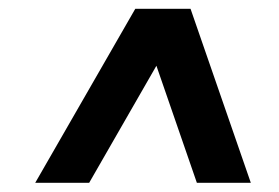

<svg xmlns="http://www.w3.org/2000/svg" viewBox="-20 -735 626 431"><path d="M407.7 -715.3 543 -324.7H421.9L331.1 -587.4L180.2 -324.7H59.1L283.7 -715.3Z"/></svg>

Font: Proza Libre
Style: Bold Italic
Weight: 700
Designer: Jasper de Waard
Foundry: Jasper de Waard
Version: Version 1.000; ttfautohint (v1.4.1.8-43bc)